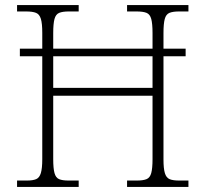

<svg xmlns="http://www.w3.org/2000/svg" viewBox="-20 -734 808 754"><path d="M47 0V-25H86Q109 -25 122 -30.5Q135 -36 140.5 -54.5Q146 -73 146 -109V-513H58V-543H146V-605Q146 -642 140.5 -660Q135 -678 121.5 -683.5Q108 -689 82 -689H47V-714H289V-689H250Q226 -689 212.5 -683.5Q199 -678 194 -659.5Q189 -641 189 -604V-543H579V-604Q579 -641 574 -659.5Q569 -678 555.5 -683.5Q542 -689 516 -689H479V-714H720V-689H683Q659 -689 645.5 -683.5Q632 -678 627 -659.5Q622 -641 622 -604V-543H709V-513H622V-108Q622 -72 627.5 -54Q633 -36 646 -30.5Q659 -25 683 -25H720V0H479V-25H518Q542 -25 555.5 -30.5Q569 -36 574 -54.5Q579 -73 579 -109V-358H189V-109Q189 -73 194 -54.5Q199 -36 212 -30.5Q225 -25 249 -25H289V0ZM189 -389H579V-513H189Z"/></svg>

Font: Noto Serif Thai ExtraLight
Style: Regular
Weight: 250
Version: Version 2.001